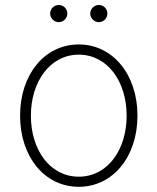

<svg xmlns="http://www.w3.org/2000/svg" viewBox="-20 -730 625 762"><path d="M292.6 11.4C427.6 11.4 525.6 -107.2 525.6 -271C525.6 -434.7 427.2 -553.6 292.6 -553.6C157.7 -553.6 59.7 -435 59.7 -271C59.7 -107.2 157.7 11.4 292.6 11.4ZM292.6 -28.8C177.9 -28.8 102.6 -135.7 102.6 -271C102.6 -405.5 178.6 -513.1 292.6 -513.1C407 -513.1 482.6 -405.9 482.6 -271C482.6 -135.7 407.3 -28.8 292.6 -28.8ZM213.1 -642C232.2 -642 247.2 -658 247.2 -676.1C247.2 -695.3 232.2 -710.2 213.1 -710.2C195 -710.2 179 -695.3 179 -676.1C179 -658 195 -642 213.1 -642ZM372.2 -642C391.3 -642 406.2 -658 406.2 -676.1C406.2 -695.3 391.3 -710.2 372.2 -710.2C354 -710.2 338.1 -695.3 338.1 -676.1C338.1 -658 354 -642 372.2 -642Z"/></svg>

Font: Karasuma Gothic
Style: Thin
Weight: 200
Designer: Rasmus Andersson / Ryoko Ishizuka
Foundry: rsms
Version: Version 1.00